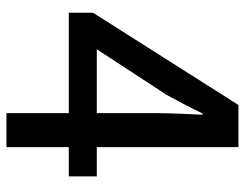

<svg xmlns="http://www.w3.org/2000/svg" viewBox="-104 -674 777 610"><g transform="rotate(90 285.0 -368.5)"><path d="M339 0H447V-198H540V-287H447V-737H313L20 -275V-198H339ZM136 -287 281 -509C302 -547 322 -585 340 -623H344C342 -582 339 -520 339 -480V-287Z"/></g></svg>

Font: DAIFUKU Sans JP Medium
Style: Regular
Weight: 500
Designer: Original font ‘Source Han Sans JP’ : Ryoko NISHIZUKA  (kana, bopomofo & ideographs); Paul D. Hunt (Latin, Greek & Cyrill
Foundry: Daifuku
Version: Version 1.000